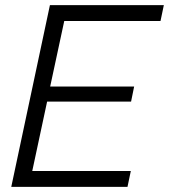

<svg xmlns="http://www.w3.org/2000/svg" viewBox="-20 -730 660 750"><path d="M175 -710H620L607 -648H231L176 -392H504L492 -333H164L106 -62H491L478 0H24Z"/></svg>

Font: Raleway
Style: Italic
Weight: 400
Italic angle: -12°
Designer: Matt McInerney, Pablo Impallari, Rodrigo Fuenzalida
Foundry: Matt McInerney, Pablo Impallari, Rodrigo Fuenzalida
Version: Version 4.026